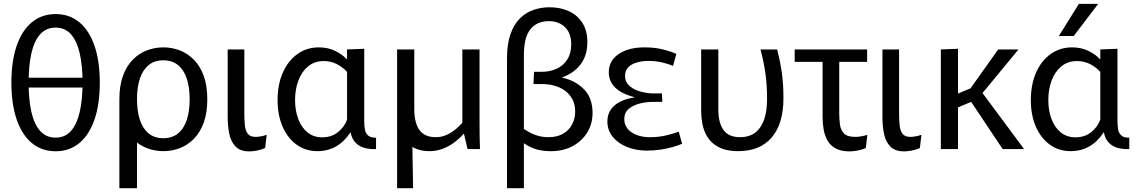

<svg xmlns="http://www.w3.org/2000/svg" viewBox="-20 -778 5954 1002"><path d="M270.3 11.4Q198.2 11.4 146.5 -31.2Q94.7 -73.8 67.1 -154.1Q39.4 -234.4 39.4 -346.6Q39.4 -459.2 67.1 -539.3Q94.7 -619.4 146.5 -662Q198.2 -704.6 270.3 -704.6Q342.3 -704.6 393.9 -662Q445.4 -619.4 473.1 -539.3Q500.8 -459.2 500.8 -346.6Q500.8 -234.4 473.1 -154.1Q445.4 -73.8 393.9 -31.2Q342.3 11.4 270.3 11.4ZM270.3 -59.7Q319.7 -59.7 350.6 -94.8Q381.5 -129.9 396.1 -194.1Q410.8 -258.4 410.8 -346.6Q410.8 -435.2 396.1 -499.5Q381.5 -563.7 350.6 -598.8Q319.7 -633.9 270.3 -633.9Q220.8 -633.9 189.4 -598.8Q158.1 -563.7 143.7 -499.5Q129.4 -435.2 129.4 -346.6Q129.4 -258.4 143.7 -194.1Q158.1 -129.9 189.4 -94.8Q220.8 -59.7 270.3 -59.7ZM100.1 -372.2H438.9V-321.1H100.1Z M832.3 10.8Q788.1 10.8 746.7 -4.9Q705.3 -20.7 673 -53.4Q640.6 -86.1 621.8 -137.4Q603 -188.7 603 -260Q603 -331.3 621.8 -382.6Q640.6 -433.9 673 -466.6Q705.3 -499.3 746.7 -515.1Q788.1 -530.8 832.3 -530.8Q877.4 -530.8 918.3 -515.1Q959.2 -499.3 991.7 -466.6Q1024.2 -433.9 1043 -382.6Q1061.8 -331.3 1061.8 -260Q1061.8 -188.7 1043 -137.4Q1024.2 -86.1 991.7 -53.4Q959.2 -20.7 918.3 -4.9Q877.4 10.8 832.3 10.8ZM603 204V-260H694.9V204ZM832.3 -56.7Q878.6 -56.7 909.3 -81.9Q940 -107.2 954.9 -152.9Q969.8 -198.6 969.8 -260Q969.8 -322 954.9 -367.4Q940 -412.8 909.3 -438.1Q878.6 -463.3 832.3 -463.3Q785.9 -463.3 755.4 -438.1Q724.8 -412.8 709.9 -367.4Q694.9 -322 694.9 -260Q694.9 -198.6 709.9 -152.9Q724.8 -107.2 755.4 -81.9Q785.9 -56.7 832.3 -56.7Z M1363.6 -5.4Q1341.1 4.3 1319.7 8.1Q1298.4 12 1281.5 12Q1233.9 12 1209.4 -13.3Q1184.9 -38.6 1176.5 -79.5Q1168.2 -120.3 1168.2 -166.5V-520H1255.1V-185.1Q1255.1 -153.6 1257.7 -125.6Q1260.3 -97.6 1272.6 -80.6Q1284.9 -63.6 1314.4 -63.6Q1325.4 -63.6 1340.9 -66.3Q1356.3 -68.9 1371.8 -74.4Z M1636.4 10.8Q1574.8 10.8 1528.2 -22.8Q1481.5 -56.4 1455.1 -116.5Q1428.7 -176.6 1428.7 -255.2Q1428.7 -336.6 1455.7 -398.4Q1482.7 -460.2 1531.4 -495.5Q1580.2 -530.8 1644.4 -530.8Q1690.9 -530.8 1728.7 -512.5Q1766.5 -494.2 1789.2 -469.2H1791.2V-520L1880.8 -523.4V-146.4Q1880.8 -123.4 1884.1 -103.4Q1887.3 -83.3 1900.6 -71.2Q1913.8 -59 1942.5 -59.4V0Q1916.1 1.2 1893.6 -3.3Q1871.1 -7.8 1854.2 -18.2Q1837.3 -28.7 1825.9 -45.6Q1814.6 -62.6 1810.1 -86.7H1808.1Q1778.4 -40 1734.9 -14.6Q1691.3 10.8 1636.4 10.8ZM1661.7 -61.3Q1711.3 -61.3 1745.4 -89.8Q1779.6 -118.3 1791.2 -154.3V-402.8Q1769.4 -427.1 1738.1 -443.3Q1706.7 -459.4 1669.7 -459.4Q1621.3 -459.4 1587.8 -431.6Q1554.3 -403.7 1537.1 -357.7Q1519.9 -311.6 1519.9 -255.9Q1519.9 -200.5 1536.8 -156.2Q1553.7 -111.8 1585.4 -86.6Q1617.1 -61.3 1661.7 -61.3Z M2221.7 10.8Q2164.9 10.8 2127.2 -14.4Q2089.4 -39.6 2070.9 -87.7Q2052.4 -135.8 2052.4 -203.5V-520H2142.1V-207.8Q2142.1 -137.6 2168.7 -99.8Q2195.3 -62.1 2254.6 -62.1Q2284.3 -62.1 2310.1 -73.8Q2336 -85.4 2357.1 -102.8Q2378.2 -120.2 2392.9 -137.3V-520H2482.6V-144.5Q2482.6 -102.3 2483.1 -67.3Q2483.6 -32.3 2484.9 0H2420.1L2401.5 -78.7H2398.9Q2381.1 -58.1 2354.1 -37.1Q2327 -16.1 2293.2 -2.7Q2259.5 10.8 2221.7 10.8ZM2052.4 204V-263H2128.1L2135.8 204Z M2626 204V-475.3Q2626 -547.7 2643.5 -598.3Q2661 -649 2691.6 -680.2Q2722.3 -711.4 2762.3 -725.7Q2802.3 -740 2847.9 -740Q2904.6 -740 2949.1 -719.5Q2993.6 -698.9 3019.4 -658.6Q3045.3 -618.3 3045.3 -558.5Q3045.3 -489.3 3010.6 -443.1Q2976 -396.8 2914.1 -374.4V-372.4Q2981.8 -358.3 3027.1 -312.7Q3072.4 -267.1 3072.4 -188.6Q3072.4 -132.3 3045.1 -87.3Q3017.7 -42.2 2968.7 -15.6Q2919.7 11 2855.4 11Q2808.2 11 2774.3 -0.2Q2740.5 -11.3 2714.1 -30.8Q2687.6 -50.2 2661.6 -73.4L2676.8 -132.4Q2696.9 -116.6 2721.6 -100.2Q2746.3 -83.8 2776.4 -72.9Q2806.5 -62.1 2842 -62.1Q2887.7 -62.1 2918.9 -80.3Q2950 -98.6 2965.8 -129.2Q2981.7 -159.7 2981.7 -195.2Q2981.7 -232.9 2967.1 -260.1Q2952.6 -287.3 2928.2 -305Q2903.9 -322.6 2873 -331Q2842.2 -339.3 2809.6 -339.3H2763.9L2767.1 -403.4H2809.1Q2851.3 -403.4 2885.8 -419.6Q2920.3 -435.7 2940.7 -467.8Q2961.1 -499.9 2961.1 -546.4Q2961.1 -587.9 2945.4 -614.6Q2929.6 -641.3 2903.5 -654.5Q2877.4 -667.7 2844.8 -667.7Q2782.3 -667.7 2748.2 -625.6Q2714.1 -583.4 2714.1 -491.2V204Z M3355.9 8Q3299.3 8 3252.2 -10.9Q3205.1 -29.8 3177.5 -64.3Q3149.8 -98.7 3149.8 -143.7Q3149.8 -181.3 3168.5 -207.3Q3187.2 -233.2 3218.8 -248.4Q3250.5 -263.7 3289.7 -269.4V-271.4Q3225.8 -287.4 3191.4 -320.2Q3157.1 -352.9 3157.1 -400.6Q3157.1 -460.7 3208.2 -495.7Q3259.4 -530.8 3344.3 -530.8Q3395.2 -530.8 3437.5 -520.5Q3479.8 -510.2 3509.8 -496.6L3492.4 -434.1Q3467.6 -444.7 3434.5 -452.4Q3401.3 -460.1 3364.8 -460.1Q3311.4 -460.1 3276.7 -440.7Q3242 -421.3 3242 -381.9Q3242 -349.2 3265.8 -329Q3289.5 -308.8 3324.1 -299.6Q3358.6 -290.5 3390.3 -290.5H3434.4L3436.4 -246.4H3388Q3354.9 -246.4 3320.1 -238.1Q3285.3 -229.8 3261.6 -210.2Q3237.9 -190.6 3237.9 -156.5Q3237.9 -127.2 3255.6 -105.8Q3273.2 -84.4 3303.8 -73.2Q3334.3 -61.9 3371.1 -61.9Q3416.8 -61.9 3456.2 -71.3Q3495.7 -80.6 3522.1 -90.8L3539.8 -27.7Q3520.4 -19.5 3491.7 -11Q3463.1 -2.6 3428.2 2.7Q3393.4 8 3355.9 8Z M3832.4 10.8Q3946.6 10.8 4007.6 -61Q4068.6 -132.8 4068.6 -265.6Q4068.6 -339.7 4060.1 -398.9Q4051.6 -458.1 4036.1 -520H3948.8Q3966.1 -455.1 3974.6 -395.2Q3983.1 -335.3 3983.1 -261.7Q3983.1 -166.4 3948 -114.3Q3912.9 -62.1 3842.6 -62.1Q3782.7 -62.1 3755.7 -99.5Q3728.8 -136.9 3728.8 -207.8V-520H3639.2V-203.5Q3639.2 -169.8 3644.5 -138.1Q3649.9 -106.3 3663 -79.2Q3676.2 -52.1 3698.2 -32.1Q3720.3 -12 3753.3 -0.6Q3786.3 10.8 3832.4 10.8Z M4413.2 12Q4369.7 12 4341.7 -3.1Q4313.8 -18.1 4299 -43.7Q4284.3 -69.3 4278.6 -101.4Q4272.9 -133.4 4272.9 -167.1V-520H4359.8V-185.7Q4359.8 -153.9 4363.8 -126Q4367.8 -98.1 4385.2 -80.8Q4402.7 -63.6 4443.2 -63.6Q4456.1 -63.6 4472.4 -66.1Q4488.7 -68.6 4506.6 -74.4L4498.3 -5.4Q4475.8 4.3 4453.8 8.1Q4431.9 12 4413.2 12ZM4127.3 -455.3V-520H4505.3V-455.3Z M4780.6 -5.4Q4758.1 4.3 4736.7 8.1Q4715.4 12 4698.5 12Q4650.9 12 4626.4 -13.3Q4601.9 -38.6 4593.5 -79.5Q4585.2 -120.3 4585.2 -166.5V-520H4672.1V-185.1Q4672.1 -153.6 4674.7 -125.6Q4677.3 -97.6 4689.6 -80.6Q4701.9 -63.6 4731.4 -63.6Q4742.4 -63.6 4757.9 -66.3Q4773.3 -68.9 4788.8 -74.4Z M4890 -520 4979.6 -523.4V-289.7L5059.3 -322.7L5026.6 -291.2L5189.3 -520H5295.3L5088.2 -268.9L5088.4 -318.2L5324.5 0H5212.6L5026.8 -278.6L5068.9 -254.9L4979.6 -217.6V0H4890Z M5567.4 10.8Q5505.8 10.8 5459.2 -22.8Q5412.5 -56.4 5386.1 -116.5Q5359.7 -176.6 5359.7 -255.2Q5359.7 -336.6 5386.7 -398.4Q5413.7 -460.2 5462.4 -495.5Q5511.2 -530.8 5575.4 -530.8Q5621.9 -530.8 5659.7 -512.5Q5697.5 -494.2 5720.2 -469.2H5722.2V-520L5811.8 -523.4V-146.4Q5811.8 -123.4 5815.1 -103.4Q5818.3 -83.3 5831.6 -71.2Q5844.8 -59 5873.5 -59.4V0Q5847.1 1.2 5824.6 -3.3Q5802.1 -7.8 5785.2 -18.2Q5768.3 -28.7 5756.9 -45.6Q5745.6 -62.6 5741.1 -86.7H5739.1Q5709.4 -40 5665.9 -14.6Q5622.3 10.8 5567.4 10.8ZM5592.7 -61.3Q5642.3 -61.3 5676.4 -89.8Q5710.6 -118.3 5722.2 -154.3V-402.8Q5700.4 -427.1 5669.1 -443.3Q5637.7 -459.4 5600.7 -459.4Q5552.3 -459.4 5518.8 -431.6Q5485.3 -403.7 5468.1 -357.7Q5450.9 -311.6 5450.9 -255.9Q5450.9 -200.5 5467.8 -156.2Q5484.7 -111.8 5516.4 -86.6Q5548.1 -61.3 5592.7 -61.3ZM5505.9 -590 5610.4 -757.8H5711.2L5583.4 -590Z"/></svg>

Font: Murecho Thin
Style: Regular
Weight: 100
Designer: Neil Summerour
Foundry: Positype
Version: Version 1.010